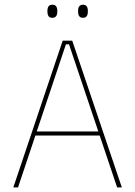

<svg xmlns="http://www.w3.org/2000/svg" viewBox="-20 -816 588 836"><path d="M38 0 253 -639H294.5L510.5 0H490L280.5 -623H267L58.5 0ZM127 -226V-243.5H421V-226ZM208 -738.5Q197 -738.5 191.8 -745.2Q186.5 -752 186.5 -766V-769Q186.5 -782 191.8 -788.8Q197 -795.5 208 -795.5Q219 -795.5 224.2 -788.8Q229.5 -782 229.5 -769V-766Q229.5 -752 224.2 -745.2Q219 -738.5 208 -738.5ZM341.5 -738.5Q330.5 -738.5 325.2 -745.2Q320 -752 320 -766V-769Q320 -782 325.2 -788.8Q330.5 -795.5 341.5 -795.5Q352 -795.5 357.2 -788.8Q362.5 -782 362.5 -769V-766Q362.5 -752 357.2 -745.2Q352 -738.5 341.5 -738.5Z"/></svg>

Font: Anek Latin Thin
Style: Regular
Weight: 250
Designer: Yesha Goshar
Foundry: Ek Type
Version: Version 1.003